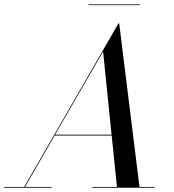

<svg xmlns="http://www.w3.org/2000/svg" viewBox="-65 -874 810 894"><path d="M347 -853.5V-850H587V-853.5ZM-45 -3.5V0H175V-3.5H51.5L189.5 -243H455L479.5 -3.5H365V0H655V-3.5H584.5L490 -765H486.5L47.5 -3.5ZM415 -634 454.5 -247H191.5Z"/></svg>

Font: Bodoni* 48pt
Style: Italic
Weight: 400
Italic angle: -13°
Version: Version 2.3